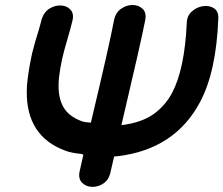

<svg xmlns="http://www.w3.org/2000/svg" viewBox="-20 -736 892 767"><path d="M298 -51Q292 -22 308 -6Q324 10 348.5 10.5Q373 11 394.5 -4Q416 -19 422 -51Q427 -74 436 -111Q444 -111 451 -112Q679 -140 779 -328Q844 -450 852 -661Q854 -690 835.5 -702.5Q817 -715 791.5 -711.5Q766 -708 746 -690Q726 -672 726 -641Q717 -459 668 -366Q640 -313 592.5 -279.5Q545 -246 465 -236Q543 -567 560 -655Q566 -685 550 -700.5Q534 -716 509.5 -716Q485 -716 463 -700.5Q441 -685 435 -653Q418 -561 343 -246Q320 -247 306 -252Q255 -271 234 -307Q213 -343 214 -397Q214 -421 220.5 -460.5Q227 -500 237 -536Q241 -550 248 -574.5Q255 -599 261 -620.5Q267 -642 268 -648Q277 -678 263.5 -695Q250 -712 226 -714Q202 -716 179 -702.5Q156 -689 146 -658Q146 -655 135 -617Q123 -578 120 -567L108 -522Q104 -504 99 -476.5Q94 -449 90.5 -421Q87 -393 87 -373Q84 -192 241 -134Q264 -125 306 -121Q310 -119 313 -118L298 -51Z"/></svg>

Font: Balsamiq Sans
Style: Bold Italic
Weight: 700
Italic angle: -12°
Designer: Michael Angeles
Foundry: Balsamiq SRL
Version: Version 1.020; ttfautohint (v1.8.4.7-5d5b);gftools[0.9.26]